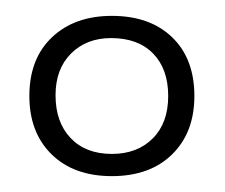

<svg xmlns="http://www.w3.org/2000/svg" viewBox="-20 -653 283 242"><path d="M121 -633Q74 -633 45.5 -606Q17 -579 17 -532Q17 -486 45 -458.5Q73 -431 121 -431Q169 -431 197 -458.5Q225 -486 225 -532Q225 -579 197 -606Q169 -633 121 -633ZM120 -605Q154 -605 173 -585.5Q192 -566 192 -532Q192 -498 172.5 -478.5Q153 -459 121 -459Q88 -459 69 -479Q50 -499 50 -533Q50 -566 69.5 -585.5Q89 -605 120 -605Z"/></svg>

Font: Beiruti ExtraLight
Style: Regular
Weight: 250
Designer: Arlette Boutros
Foundry: Boutros
Version: Version 1.41